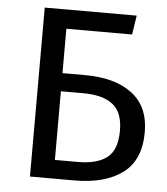

<svg xmlns="http://www.w3.org/2000/svg" viewBox="-51 -735 680 780"><g transform="rotate(5 289.5 -344.5)"><path d="M549 -220Q549 -106 477.5 -53Q406 0 282 0H100V-689H475L463 -611H195V-430H286Q410 -430 479.5 -377Q549 -324 549 -220ZM448 -218Q448 -292 407 -324Q366 -356 287 -356H195V-76H290Q366 -76 407 -107Q448 -138 448 -218Z"/></g></svg>

Font: FiraGO
Style: Regular
Weight: 400
Designer: bBox Type
Foundry: bBox Type GmbH
Version: Version 1.001;April 20, 2020;FontCreator 12.0.0.2555 64-bit